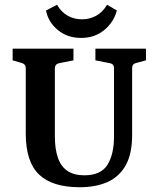

<svg xmlns="http://www.w3.org/2000/svg" viewBox="-20 -776 665 805"><path d="M592 -572V-523L551 -512Q534 -508 534 -491V-210Q534 -131 507 -83Q480 -35 431 -13Q382 9 314 9Q199 9 143.5 -44.5Q88 -98 88 -216V-491Q88 -507 71 -512L33 -523V-572H288V-523L228 -511Q210 -507 210 -489V-205Q210 -151 223 -114Q236 -77 263.5 -59Q291 -41 333 -41Q403 -41 430.5 -85Q458 -129 458 -204V-490Q458 -508 441 -511L380 -523V-572ZM320 -617Q262 -617 222 -650.5Q182 -684 173 -732L219 -756Q238 -724 265 -709.5Q292 -695 324 -695Q354 -695 381.5 -709Q409 -723 429 -756L470 -732Q457 -683 417 -650Q377 -617 320 -617Z"/></svg>

Font: Rasa SemiBold
Style: Regular
Weight: 600
Designer: Anna Giedrys (Yrsa+Rasa design), David Brezina (Yrsa art-direction, Rasa art-direction, design)
Foundry: Rosetta Type Foundry
Version: Version 2.004